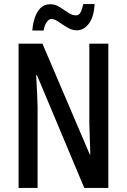

<svg xmlns="http://www.w3.org/2000/svg" viewBox="-20 -930 627 950"><path d="M516 0H397L163 -558H159Q162 -508 163.5 -471Q165 -434 166 -402V0H72V-714H190L424 -166H427Q425 -217 424 -253.5Q423 -290 422 -321V-714H516ZM140 -779Q142 -810 151.5 -840Q161 -870 179.5 -889.5Q198 -909 229 -909Q254 -909 275.5 -895Q297 -881 317 -867.5Q337 -854 356 -854Q371 -854 379 -869.5Q387 -885 392 -910H448Q445 -847 420 -813.5Q395 -780 360 -780Q336 -780 313 -794Q290 -808 270 -822Q250 -836 234 -836Q222 -836 211 -820.5Q200 -805 196 -779Z"/></svg>

Font: Noto Sans Gujarati UI ExtraCondensed Medium
Style: Regular
Weight: 500
Width: 2
Designer: Jelle Bosma - Monotype Design Team, Universal Thirst
Foundry: Monotype Imaging Inc.
Version: Version 2.106; ttfautohint (v1.8.4.7-5d5b)